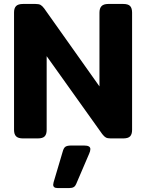

<svg xmlns="http://www.w3.org/2000/svg" viewBox="-20 -700 739 971"><path d="M51 -43V-637Q51 -659 61.5 -669.5Q72 -680 97 -680H159Q176 -680 184.5 -675.5Q193 -671 203 -658L483 -263V-636Q483 -658 493.5 -669Q504 -680 528 -680H603Q628 -680 638 -669.5Q648 -659 648 -636V-43Q648 -21 638 -10.5Q628 0 603 0H540Q524 0 515.5 -4.5Q507 -9 497 -22L216 -416V-43Q216 -21 206 -10.5Q196 0 171 0H96Q72 0 61.5 -10.5Q51 -21 51 -43ZM249 234Q249 230 251 222L297 67Q302 48 311 42Q320 36 340 36H406Q437 36 437 54Q437 64 431 77L365 231Q361 241 353 246Q345 251 331 251H271Q249 251 249 234Z"/></svg>

Font: Mitr Medium
Style: Regular
Weight: 500
Designer: Thanarat Vachiruckul
Foundry: Cadson Demak
Version: Version 1.002